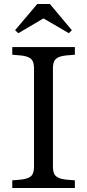

<svg xmlns="http://www.w3.org/2000/svg" viewBox="-20 -934 432 954"><path d="M41 0V-38L65 -40Q102 -42 120 -50Q138 -58 143.5 -72Q149 -86 149 -107V-593Q149 -614 143.5 -628Q138 -642 120 -650Q102 -658 65 -660L41 -662V-700H352V-662L327 -660Q290 -658 272 -650Q254 -642 248.5 -628Q243 -614 243 -593V-107Q243 -86 248.5 -72Q254 -58 272 -50Q290 -42 327 -40L352 -38V0ZM71 -769 55 -784 165 -914H228L337 -784L322 -769L197 -842H195Z"/></svg>

Font: Hedvig Letters Serif 14pt
Style: Regular
Weight: 400
Designer: Alexander Örn & Tor Weibull
Foundry: Kanon Foundry
Version: Version 1.000; ttfautohint (v1.8.4.7-5d5b)